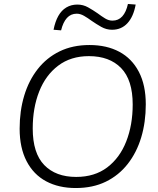

<svg xmlns="http://www.w3.org/2000/svg" viewBox="-20 -940 799 968"><path d="M362 8Q276 8 212.5 -26Q149 -60 114 -127.5Q79 -195 79 -291Q79 -381 102 -457.5Q125 -534 170 -591.5Q215 -649 280.5 -681Q346 -713 431 -713Q518 -713 581.5 -679Q645 -645 680 -578Q715 -511 715 -414Q715 -324 692 -247.5Q669 -171 624 -113.5Q579 -56 513.5 -24Q448 8 362 8ZM364 -48Q457 -48 520.5 -96Q584 -144 616.5 -227Q649 -310 649 -413Q649 -537 590.5 -597Q532 -657 428 -657Q337 -657 273.5 -609Q210 -561 177.5 -478.5Q145 -396 145 -292Q145 -168 203 -108Q261 -48 364 -48ZM288 -787 250 -790Q258 -831 274 -859.5Q290 -888 314.5 -902.5Q339 -917 370 -917Q399 -917 424 -903Q449 -889 472 -873Q492 -858 510 -847Q528 -836 547 -836Q577 -836 596.5 -857.5Q616 -879 625 -920L664 -917Q653 -856 622.5 -823Q592 -790 545 -790Q516 -790 490.5 -804.5Q465 -819 442 -835Q423 -849 404 -860Q385 -871 367 -871Q337 -871 317.5 -849.5Q298 -828 288 -787Z"/></svg>

Font: Nunito Sans 12pt Light
Style: Italic
Weight: 300
Italic angle: -9°
Designer: Vernon Adams
Foundry: Vernon Adams
Version: Version 3.101;gftools[0.9.27]